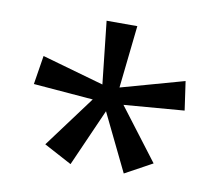

<svg xmlns="http://www.w3.org/2000/svg" viewBox="-58 -828 668 583"><g transform="rotate(10 276.0 -536.0)"><path d="M320.8 -759.8 299.8 -566.9 494.1 -621.1 506.8 -532.2 320.8 -517.1 441.9 -357.9 357.9 -312 272 -488.8 193.8 -312 107.9 -357.9 226.1 -517.1 42 -532.2 56.2 -621.1 247.1 -566.9 226.1 -759.8Z"/></g></svg>

Font: f04114697
Style: Regular
Weight: 400
Foundry: Ascender Corporation
Version: Version 1.10